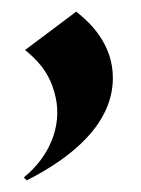

<svg xmlns="http://www.w3.org/2000/svg" viewBox="-20 -138 242 330"><path d="M21 167 26 172C105 132 174 74 174 -4C174 -63 134 -100 111 -118L23 -52C57 -25 70 2 76 31C86 80 65 131 21 167Z"/></svg>

Font: Coconat Demi
Style: Regular
Weight: 400
Designer: Sara Lavazza
Foundry: Collletttivo
Version: Version 1.000;Glyphs 3.2 (3217)